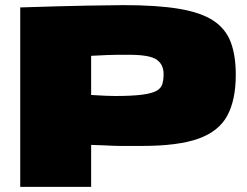

<svg xmlns="http://www.w3.org/2000/svg" viewBox="-20 -730 963 750"><path d="M59 0V-701Q214 -706 318.5 -708Q423 -710 462 -710Q594 -710 680 -695.5Q766 -681 814 -649Q862 -617 881.5 -565Q901 -513 901 -438Q901 -340 868 -278.5Q835 -217 755.5 -188.5Q676 -160 536 -160Q499 -160 479 -160Q459 -160 447 -160Q435 -160 423 -160.5Q411 -161 391.5 -162Q372 -163 336 -164V0ZM336 -512V-359Q374 -357 391.5 -356Q409 -355 428 -355Q495 -355 534 -360Q573 -365 591 -375Q609 -385 614 -401.5Q619 -418 619 -441Q619 -478 592 -497Q565 -516 484 -516Q457 -516 439 -516Q421 -516 399 -515Q377 -514 336 -512Z"/></svg>

Font: Georama Expanded Black
Style: Regular
Weight: 900
Width: 7
Designer: Jean-Baptiste Levee
Foundry: Production Type
Version: Version 1.000